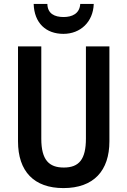

<svg xmlns="http://www.w3.org/2000/svg" viewBox="-20 -951 651 981"><path d="M459 -931H390C387 -881 348 -864 305 -864C259 -864 223 -881 222 -931H152C155 -833 215 -778 304 -778C391 -778 456 -839 459 -931ZM539 -229V-714H419V-243C419 -137 384 -95 306 -95C231 -95 191 -133 191 -242V-714H72V-229C72 -75 154 10 304 10C459 10 539 -79 539 -229Z"/></svg>

Font: Noto Sans Tamil Condensed SemiBold
Style: Regular
Weight: 600
Width: 3
Designer: Jelle Bosma - Monotype Design Team
Foundry: Monotype Imaging Inc.
Version: Version 2.004